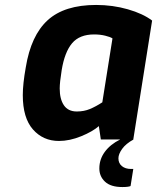

<svg xmlns="http://www.w3.org/2000/svg" viewBox="-20 -563 634 775"><path d="M458 76Q458 96 472 107.5Q486 119 509 119H518L507 188Q498 192 474 192Q427 192 404 170.5Q381 149 381 117Q381 80 403 50Q425 20 465 0H387L379 -54Q354 -32 307.5 -13Q261 6 218 6Q154 6 113 -40.5Q72 -87 72 -179Q72 -224 84 -291Q105 -420 172.5 -481.5Q240 -543 368 -543Q435 -543 496 -525.5Q557 -508 594 -480L518 0H519Q488 17 473 38Q458 59 458 76ZM434 -408Q425 -414 404.5 -419Q384 -424 360 -424Q301 -424 271 -388.5Q241 -353 229 -280Q221 -230 221 -206Q221 -163 238 -138Q255 -113 290 -113Q319 -113 343 -123Q367 -133 393 -150Z"/></svg>

Font: Exo
Style: Bold Italic
Weight: 700
Italic angle: -9°
Designer: Natanael Gama
Foundry: Natanael Gama
Version: Version 1.500; ttfautohint (v1.6)